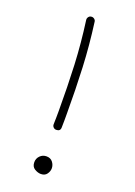

<svg xmlns="http://www.w3.org/2000/svg" viewBox="-133 -737 556 788"><g transform="rotate(20 145.0 -343.0)"><path d="M124.5 -682.1Q131.8 -683.1 137.9 -678.5Q144 -673.8 144.5 -667Q157.7 -569.3 162.1 -474.6Q166.5 -379.9 166.5 -273.9Q166.5 -259.8 166.5 -244.4Q166.5 -229 166 -213.4Q166 -196.3 147.9 -196.3Q140.6 -196.3 135.5 -201.4Q130.4 -206.5 130.4 -213.9Q130.9 -229.5 131.1 -244.6Q131.3 -259.8 131.3 -273.9Q131.3 -379.4 127 -472.9Q122.6 -566.4 109.4 -662.1Q108.4 -669.4 113 -675.5Q117.7 -681.6 124.5 -682.1ZM185.1 -41.5Q185.1 -28.3 176.5 -16.4Q168 -4.4 150.4 -4.4Q137.2 -4.4 123 -12.9Q108.9 -21.5 108.9 -41Q108.9 -57.6 120.4 -69.1Q131.8 -80.6 148.4 -80.6Q166 -80.6 175.5 -68.4Q185.1 -56.2 185.1 -41.5Z"/></g></svg>

Font: Mikhak-DS1-FD ExtraLight
Style: Regular
Weight: 200
Designer: Amin Abedi
Version: Version 3.2